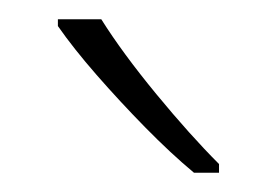

<svg xmlns="http://www.w3.org/2000/svg" viewBox="-20 -785 287 199"><path d="M85 -765Q107 -730 142 -687.5Q177 -645 207 -615V-606H181Q157 -626 130.5 -653Q104 -680 80 -707.5Q56 -735 40 -758V-765Z"/></svg>

Font: Noto Sans Hebrew SemiCondensed ExtraLight
Style: Regular
Weight: 200
Width: 4
Designer: Monotype Design Team
Foundry: Monotype Imaging Inc.
Version: Version 2.004; ttfautohint (v1.8.4.7-5d5b)